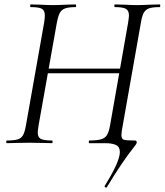

<svg xmlns="http://www.w3.org/2000/svg" viewBox="-20 -645 742 865"><path d="M458 200Q455 200 452.5 197.5Q450 195 452 192Q520 83 520 40Q520 17 503 8.5Q486 0 453 0H382Q380 0 380 -6Q380 -12 382 -12Q417 -12 435.5 -17.5Q454 -23 462.5 -37.5Q471 -52 476 -81L557 -542Q561 -568 561 -575Q561 -597 547.5 -605Q534 -613 498 -613Q495 -613 495 -619Q495 -625 498 -625L539 -624Q575 -622 598 -622Q620 -622 658 -624L700 -625Q702 -625 702 -619Q702 -613 700 -613Q668 -613 652 -607.5Q636 -602 628 -588Q620 -574 615 -544L533 -80Q527 -50 527 -36Q527 -19 538 -15.5Q549 -12 588 -12Q596 -12 596 -4Q596 0 593 5Q590 10 584 17Q531 83 461 199Q461 200 458 200ZM11 -12Q43 -12 59.5 -17Q76 -22 84 -36.5Q92 -51 97 -81L179 -544Q182 -564 182 -575Q182 -598 168.5 -605.5Q155 -613 118 -613Q116 -613 116 -619Q116 -625 118 -625L160 -624Q196 -622 218 -622Q241 -622 279 -624L321 -625Q323 -625 323 -619Q323 -613 321 -613Q289 -613 273 -607Q257 -601 249.5 -587Q242 -573 236 -542L154 -81Q150 -55 150 -48Q150 -27 163.5 -19.5Q177 -12 214 -12Q217 -12 217 -6Q217 0 214 0Q188 0 172 -1L111 -2L52 -1Q37 0 11 0Q8 0 8 -6Q8 -12 11 -12ZM165 -336H548L545 -315H162Z"/></svg>

Font: Cormorant Garamond
Style: Italic
Weight: 400
Italic angle: -10°
Designer: Christian Thalmann (Catharsis Fonts)
Foundry: Catharsis Fonts
Version: Version 4.000